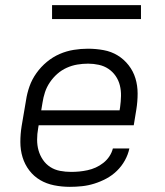

<svg xmlns="http://www.w3.org/2000/svg" viewBox="-20 -717 640 745"><path d="M251 8Q220 8 190 2Q160 -4 135.5 -18.5Q111 -33 93.5 -56Q76 -79 67.5 -107Q59 -135 59 -166Q59 -197 64 -228L81 -328Q85 -355 94.5 -382Q104 -409 121.5 -433.5Q139 -458 162 -477Q185 -496 211.5 -507.5Q238 -519 266 -523.5Q294 -528 321 -528Q352 -528 382 -522.5Q412 -517 436.5 -502Q461 -487 479 -464Q497 -441 505.5 -413Q514 -385 514 -354Q514 -323 509 -292L499 -231H130L128 -219Q124 -197 124 -175Q124 -153 129.5 -133.5Q135 -114 146.5 -97Q158 -80 175 -69Q192 -58 213 -54Q234 -50 256 -50Q272 -50 287.5 -51.5Q303 -53 319.5 -56.5Q336 -60 351.5 -67Q367 -74 381 -85Q395 -96 404.5 -110.5Q414 -125 418 -141H482Q477 -117 464.5 -94.5Q452 -72 433.5 -54Q415 -36 392.5 -24Q370 -12 346 -4.5Q322 3 298 5.5Q274 8 251 8ZM140 -289H444L446 -301Q449 -323 449.5 -344.5Q450 -366 445 -386Q440 -406 428.5 -422.5Q417 -439 400.5 -450Q384 -461 363.5 -465.5Q343 -470 322 -470Q301 -470 280 -466.5Q259 -463 239 -454Q219 -445 202.5 -430.5Q186 -416 173.5 -397.5Q161 -379 154.5 -359Q148 -339 145 -319ZM527 -643H182V-697H527Z"/></svg>

Font: Iosevka Light Extended Oblique
Style: Regular
Weight: 300
Width: 7
Italic angle: -9°
Monospace: yes
Designer: Belleve Invis
Foundry: Belleve Invis
Version: Version 32.5.0; ttfautohint (v1.8.4)